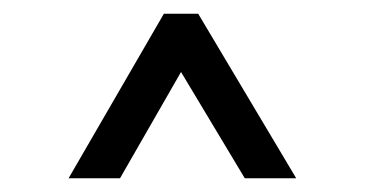

<svg xmlns="http://www.w3.org/2000/svg" viewBox="-20 -730 532 280"><path d="M80 -470H155L244 -625L337 -470H412L269 -710H219Z"/></svg>

Font: Gully Medium
Style: Regular
Weight: 500
Designer: jaikishan Patel
Foundry: MagicType
Version: Version 1.000;Glyphs 3.2 (3242)